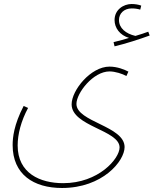

<svg xmlns="http://www.w3.org/2000/svg" viewBox="-20 -707 766 957"><path d="M551 -476C606 -489 677 -512 726 -530L719 -549C700 -542 679 -535 655 -528C607 -539 573 -567 573 -607C573 -639 597 -665 637 -665C652 -665 666 -663 679 -659L684 -679C671 -684 653 -687 636 -687C596 -687 551 -659 551 -607C551 -568 577 -532 623 -518C597 -510 580 -505 546 -497ZM43 16C43 162 147 230 289 230C491 230 601 96 601 26C601 -79 361 -99 361 -189C361 -243 444 -351 526 -351C554 -351 591 -339 610 -328L620 -350C601 -360 565 -375 526 -375C432 -375 337 -257 337 -187C337 -77 576 -59 576 28C576 84 471 206 295 206C180 206 68 157 68 18C68 -38 85 -104 120 -169L98 -179C49 -85 43 -21 43 16Z"/></svg>

Font: Noto Sans Arabic UI Cn Th
Style: Regular
Weight: 100
Width: 3
Designer: Monotype Design Team, Nadine Chahine and Nizar Qandah
Foundry: Monotype Imaging Inc.
Version: Version 2.010